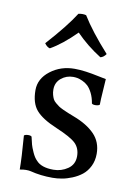

<svg xmlns="http://www.w3.org/2000/svg" viewBox="-79 -713 540 775"><g transform="rotate(10 191.5 -326.0)"><path d="M47.9 -138.2Q52.2 -142.6 63.5 -143.1Q74.7 -143.6 79.1 -139.2Q84 -117.7 86.7 -107.4Q89.4 -97.2 98.4 -77.1Q107.4 -57.1 118.2 -46.9Q139.2 -22.9 189 -22.9Q221.2 -22.9 247.6 -41Q273.9 -59.1 273.9 -92.8Q273.9 -125.5 253.4 -145.5Q233.4 -165 171.9 -190.9Q111.3 -216.3 86.7 -245.1Q62 -273.9 62 -327.1Q62 -374 104.2 -406.5Q146.5 -439 203.1 -439Q226.1 -439 250.5 -435.5Q274.9 -432.1 300.8 -426.5Q326.7 -420.9 334 -419.9Q333.5 -406.7 330.8 -370.4Q328.1 -334 328.1 -314Q323.7 -309.6 312 -309.1Q300.3 -308.6 295.9 -313Q292 -336.9 283 -355Q273.9 -373 263.9 -382.3Q253.9 -391.6 241.2 -397.2Q228.5 -402.8 220 -404.3Q211.4 -405.8 203.1 -405.8Q175.3 -405.8 154.1 -388.4Q132.8 -371.1 132.8 -341.8Q132.8 -330.1 135.5 -320.3Q138.2 -310.5 141.6 -303.5Q145 -296.4 153.6 -289.3Q162.1 -282.2 168 -278.1Q173.8 -273.9 187.3 -267.8Q200.7 -261.7 208 -258.8L232.9 -249Q288.6 -228 319.3 -196.3Q350.1 -164.6 350.1 -116.2Q350.1 -87.9 338.9 -65.2Q327.6 -42.5 310.3 -28.8Q293 -15.1 271 -6.1Q249 2.9 229.2 6.3Q209.5 9.8 190.9 9.8Q142.1 9.8 100.1 -1Q93.3 -2.9 80.1 -2.9Q69.8 -2.9 55.2 0Q55.2 -46.4 47.9 -138.2ZM210.9 -660.2Q248.5 -599.1 319.8 -520Q309.6 -505.4 296.9 -502.9Q239.3 -539.1 193.8 -585.9Q137.7 -529.8 89.8 -502.9Q77.6 -505.9 67.9 -520Q144.5 -605 179.2 -660.2Q196.3 -664.1 210.9 -660.2Z"/></g></svg>

Font: Linux Libertine G
Style: Regular
Weight: 400
Designer: Philipp H. Poll
Foundry: Philipp H. Poll
Version: Version 4.7.5